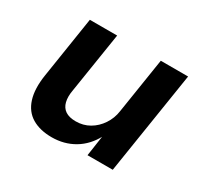

<svg xmlns="http://www.w3.org/2000/svg" viewBox="-112 -645 846 804"><g transform="rotate(30 311.0 -243.0)"><path d="M218 10Q161 10 122.5 -13Q84 -36 69 -83.5Q54 -131 65 -201L111 -496H243L197 -204Q191 -171 197 -147Q203 -123 221.5 -110.5Q240 -98 272 -98Q308 -98 337.5 -115Q367 -132 387 -162Q407 -192 412 -228L454 -496H586L508 0H386L401 -102H403Q374 -47 326 -18.5Q278 10 218 10Z"/></g></svg>

Font: Nunito Sans 9pt
Style: Bold Italic
Weight: 700
Italic angle: -9°
Version: Version 3.101;gftools[0.9.27]